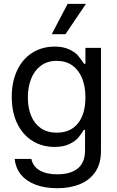

<svg xmlns="http://www.w3.org/2000/svg" viewBox="-20 -783 619 1013"><path d="M57.6 55.7H145.5Q154.3 95.7 189.7 116.2Q225.1 136.7 282.2 136.7Q352.5 136.7 390.6 105.5Q428.7 74.2 428.7 9.8V-97.7H421.9Q407.7 -73.7 392.1 -55.7Q376.5 -37.6 345.5 -22.7Q314.5 -7.8 267.6 -7.8Q202.6 -7.8 151.4 -39.6Q100.1 -71.3 71 -131.1Q42 -190.9 42 -272.5Q42 -352.5 70.8 -412.6Q99.6 -472.7 150.9 -504.9Q202.1 -537.1 268.6 -537.1Q314.9 -537.1 345.9 -522Q377 -506.8 390.4 -491Q403.8 -475.1 423.8 -446.3H430.7V-530.3H512.7V14.6Q512.7 80.6 482.7 124.3Q452.6 168 400.9 189Q349.1 210 282.2 210Q218.3 210 169.2 191.9Q120.1 173.8 91.3 139.2Q62.5 104.5 57.6 55.7ZM430.7 -269.5Q430.7 -326.7 413.1 -370.1Q395.5 -413.6 361.6 -437.7Q327.6 -461.9 279.3 -461.9Q230 -461.9 195.8 -436.5Q161.6 -411.1 144.3 -367.4Q127 -323.7 127 -269.5Q127 -213.9 144.3 -171.9Q161.6 -129.9 195.8 -106.4Q230 -83 279.3 -83Q351.6 -83 391.1 -132.1Q430.7 -181.2 430.7 -269.5ZM336.9 -762.7H433.6L325.2 -602.5H252.9Z"/></svg>

Font: Pretendard
Style: Regular
Weight: 400
Designer: Base glyphs from Inter by Rasmus Andersson; Hangeul glyphs from Noto Sans CJK(Source Han Sans) by Jang Soo-young and Kan
Foundry: Kil Hyung-jin
Version: Version 1.309